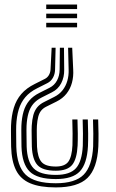

<svg xmlns="http://www.w3.org/2000/svg" viewBox="-20 -620 512 849"><path d="M225.9 -408.9 223.5 -312Q223 -292 214 -276.1Q205.1 -260.2 188.8 -252.1L144.4 -229.7Q111.8 -213.6 92 -190.3Q72.2 -166.9 62.8 -135.7Q53.3 -104.4 51.7 -64.1Q51.4 -55 51.4 -44.1Q51.3 -33.2 51.6 -16.1Q51.9 0.9 52.1 28.6Q54.6 115.1 93.8 152.7Q133 190.3 226.8 190.3Q312.7 190.3 350 152.4Q387.4 114.5 391.9 27.4Q392.8 3.7 392.6 -28.7Q392.5 -61.2 391.2 -91.7H414.1Q415.4 -61.3 415.6 -28.5Q415.8 4.2 414.8 28.6Q409.8 124.8 366.9 166.8Q324.1 208.7 226.8 208.7Q156.6 208.7 113.7 190.5Q70.8 172.3 50.9 132.6Q30.9 92.8 29.2 28.6Q29 0.8 28.7 -16.2Q28.4 -33.2 28.5 -44.1Q28.5 -55 28.8 -64.3Q30.5 -108.7 41.2 -143.4Q51.8 -178.2 74.2 -204.3Q96.6 -230.4 133.5 -248.6L177.8 -270.9Q189.2 -276.4 195.9 -287.5Q202.6 -298.7 203.4 -312L208.4 -408.9ZM299.3 -408.9 303.7 -312Q305.5 -281.9 298.3 -254.7Q291.2 -227.6 274.2 -206Q257.3 -184.4 229.9 -170.9L185.7 -148.9Q170.7 -141.7 161.9 -130.7Q153.2 -119.8 149 -103.4Q144.7 -87.1 143.2 -63.7Q142.6 -55.2 142.6 -44.5Q142.5 -33.9 142.8 -16.8Q143.1 0.3 143.7 28.6Q146.2 75.8 163.5 96.1Q180.8 116.4 226.8 116.4Q266.7 116.4 282.3 94.7Q297.9 72.9 300.4 22.3Q301.2 1.5 301 -29.6Q300.9 -60.8 299.7 -91.7H322.6Q323.8 -60.8 324 -29.4Q324.2 2.1 323.2 23.6Q320.1 83.3 299.1 109.1Q278 134.9 226.8 134.9Q168.8 134.9 146 110.2Q123.3 85.6 120.8 28.6Q120.5 0.6 120.1 -16.5Q119.8 -33.6 119.8 -44.3Q119.8 -55 120.3 -63.8Q122 -91.4 127.5 -111.4Q133.1 -131.5 144.6 -145.5Q156.1 -159.6 175.5 -169.1L219.7 -191.4Q242.4 -202.7 256.7 -221Q271 -239.3 277.7 -262.5Q284.4 -285.8 283.5 -312L281.1 -408.9ZM262.9 -408.9 263.9 -312Q264.5 -278.8 250.7 -252.1Q237 -225.4 209.4 -211.7L165.2 -189.4Q141.3 -177.5 127 -160.4Q112.8 -143.3 105.9 -119.5Q99 -95.7 97.4 -63.9Q97 -55 97 -44.2Q97 -33.4 97.3 -16.3Q97.6 0.7 97.9 28.6Q100.4 95.4 128.7 124.4Q157.1 153.4 226.8 153.4Q289.6 153.4 316.1 123.6Q342.6 93.8 346.1 24.8Q347 2.7 346.8 -29.1Q346.7 -60.9 345.5 -91.7H368.3Q369.6 -61.2 369.8 -29.1Q370 3 369 26Q364.9 104 333 137.9Q301.1 171.8 226.8 171.8Q144.9 171.8 111.2 138.5Q77.5 105.2 75 28.6Q74.8 0.7 74.5 -16.3Q74.2 -33.2 74.3 -44.1Q74.3 -55 74.6 -64Q76.2 -100.1 84.4 -127.7Q92.6 -155.2 109.6 -175.4Q126.7 -195.6 154.7 -209.5L199 -231.8Q220.7 -242.7 232 -263.9Q243.4 -285.1 243.7 -312L244.7 -408.9ZM320.9 -600V-579.8H184.4V-600ZM320.9 -519.2V-499H184.4V-519.2ZM320.9 -559.6V-539.4H184.4V-559.6Z"/></svg>

Font: Big Shoulders Inline Text Thin
Style: Regular
Weight: 100
Designer: Patric King
Foundry: XO Type Co
Version: Version 2.002